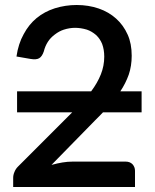

<svg xmlns="http://www.w3.org/2000/svg" viewBox="-20 -748 620 768"><path d="M546.4 -298.8H392.1Q387.2 -293.5 377 -283.2L360.4 -266.6L186 -88.4Q211.4 -95.2 229.5 -98.1Q250 -101.6 271 -101.6H482.4Q499.5 -101.6 509.8 -91.3Q520 -80.1 520 -64.9V0H32.7V-36.6Q32.7 -48.3 37.6 -59.6Q42.5 -72.3 51.8 -81.5L269 -298.8H48.3V-382.8H344.7Q369.6 -416 383.3 -450.2Q397 -484.4 397 -521.5Q397 -549.3 388.7 -571.8Q380.4 -592.8 364.3 -607.9Q346.7 -623 327.6 -629.4Q303.2 -636.7 280.3 -636.7Q258.3 -636.7 235.4 -629.4Q216.8 -623.5 199.2 -609.9Q181.6 -596.7 171.4 -580.6Q160.2 -563 155.3 -542.5Q148.4 -522 136.7 -515.1Q125 -508.3 102.5 -512.2L45.9 -522Q53.2 -572.8 74.7 -611.3Q95.2 -649.9 126.5 -675.8Q158.2 -701.7 199.2 -714.8Q241.7 -728 286.6 -728Q334 -728 375 -713.9Q415 -700.2 444.8 -673.3Q473.6 -647.5 490.7 -609.4Q506.8 -573.7 506.8 -524.9Q506.8 -484.4 495.1 -449.7Q482.4 -414.1 461.4 -382.8H546.4Z"/></svg>

Font: Lato-SemiBold
Style: Regular
Weight: 500
Designer: Lukasz Dziedzic with Adam Twardoch and Botio Nikoltchev
Foundry: tyPoland Lukasz Dziedzic
Version: ""